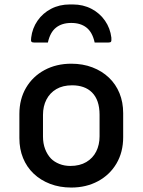

<svg xmlns="http://www.w3.org/2000/svg" viewBox="-20 -831 640 862"><path d="M300 -545Q352 -545 395 -528.5Q438 -512 469 -482.5Q500 -453 516.5 -412.5Q533 -372 533 -323V-215Q533 -148 503 -97Q473 -46 420 -17.5Q367 11 300 11Q248 11 205 -5.5Q162 -22 131 -51.5Q100 -81 83.5 -121.5Q67 -162 67 -211V-319Q67 -386 97 -437Q127 -488 180 -516.5Q233 -545 300 -545ZM304 -448Q262 -448 233 -431Q204 -414 188.5 -384Q173 -354 173 -315V-218Q173 -187 182.5 -162Q192 -137 209 -119Q224 -104 246.5 -95Q269 -86 296 -86Q338 -86 367.5 -103.5Q397 -121 412 -151Q427 -181 427 -219V-316Q427 -349 418.5 -374Q410 -399 393 -416Q377 -432 354.5 -440Q332 -448 304 -448ZM300 -728Q258 -728 231.5 -707Q205 -686 195 -640Q179 -640 164.5 -640Q150 -640 134 -640Q124 -640 121 -644Q118 -648 120 -662Q125 -704 148.5 -738Q172 -772 209.5 -791.5Q247 -811 293 -811H307Q353 -811 390.5 -791.5Q428 -772 451.5 -738Q475 -704 480 -662Q481 -648 478.5 -644Q476 -640 466 -640Q450 -640 435.5 -640Q421 -640 405 -640Q395 -686 368.5 -707Q342 -728 300 -728Z"/></svg>

Font: Recursive Monospace Medium
Style: Regular
Weight: 500
Version: Version 1.047